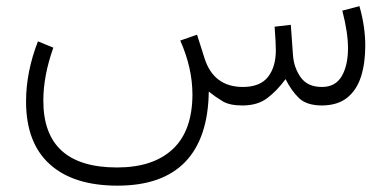

<svg xmlns="http://www.w3.org/2000/svg" viewBox="-20 -334 1239 608"><path d="M747.6 0Q707.5 0 685.3 -13.2Q663.1 -26.4 641.1 -43.9Q639.2 103 566.7 178.5Q494.1 253.9 352.1 253.9Q212.4 253.9 137.5 186Q62.5 118.2 62.5 -12.7Q62.5 -106 100.1 -203.1L148.9 -183.1Q117.2 -94.2 117.2 -15.1Q117.2 196.3 350.6 196.3Q464.8 196.3 526.9 138.4Q588.9 80.6 589.4 -34.2Q589.4 -118.7 550.8 -205.6L604 -224.1L627.9 -148.9Q656.7 -59.1 748.5 -58.6Q803.7 -58.6 828.6 -90.3Q853.5 -122.1 853.5 -175.3Q853.5 -186.5 852.5 -205.1Q851.6 -223.6 849.6 -249.5L900.9 -255.4L907.7 -160.6Q910.2 -120.6 931.9 -89.6Q953.6 -58.6 999.5 -58.6Q1042 -58.6 1062 -92.5Q1082 -126.5 1082 -181.6Q1082 -231 1064 -300.3L1118.2 -314.5Q1136.7 -250 1136.7 -189Q1136.7 -134.3 1123.3 -91.8Q1109.9 -49.3 1079.8 -24.9Q1049.8 -0.5 1000 0Q951.2 0 927 -23.2Q902.8 -46.4 884.3 -83.5Q857.9 -47.4 826.9 -23.7Q795.9 0 747.6 0Z"/></svg>

Font: Vazir Thin WOL-UI
Style: Thin-WOL-UI
Weight: 100
Designer: Saber Rastikerdar
Foundry: Saber Rastikerdar
Version: Version 30.1.0